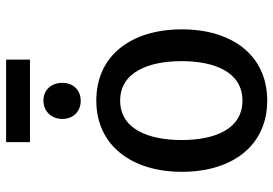

<svg xmlns="http://www.w3.org/2000/svg" viewBox="-153 -726 894 628"><g transform="rotate(-90 294.0 -412.0)"><path d="M512 -264C512 -100 427 15 279 15C131 15 46 -100 46 -264C46 -429 133 -544 279 -544C427 -544 512 -429 512 -264ZM408 -265C408 -375 371 -466 279 -466C186 -466 150 -374 150 -265C150 -154 187 -66 279 -66C371 -66 408 -155 408 -265ZM143 -761V-839H413V-761ZM337 -655C337 -618 312 -595 278 -595C244 -595 219 -619 219 -655C219 -692 245 -717 279 -717C313 -717 337 -692 337 -655Z"/></g></svg>

Font: Repo Medium
Style: Regular
Weight: 500
Designer: Stefan Peev
Foundry: Context Ltd
Version: Version 1.502